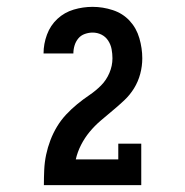

<svg xmlns="http://www.w3.org/2000/svg" viewBox="-20 -863 540 560"><path d="M108 -323V-324Q108 -346 109 -368Q110 -390 114.5 -411.5Q119 -433 127 -454Q135 -475 146.5 -494Q158 -513 173 -529Q188 -545 205 -559Q222 -573 240.5 -585.5Q259 -598 274.5 -613.5Q290 -629 299 -650Q308 -671 308 -693Q308 -706 305.5 -719.5Q303 -733 295.5 -744.5Q288 -756 276 -762Q264 -768 250 -768Q239 -768 227.5 -764Q216 -760 208.5 -751Q201 -742 197.5 -730.5Q194 -719 194 -707H107Q107 -735 117 -762Q127 -789 147.5 -808Q168 -827 195 -835Q222 -843 250 -843Q280 -843 309 -833.5Q338 -824 358 -802.5Q378 -781 386.5 -751.5Q395 -722 395 -693Q395 -670 389 -647.5Q383 -625 371 -605.5Q359 -586 342.5 -570.5Q326 -555 308.5 -540.5Q291 -526 273.5 -511Q256 -496 241.5 -478.5Q227 -461 216.5 -440.5Q206 -420 201 -398H325V-444H392V-323Z"/></svg>

Font: Iosevka Curly Slab
Style: Bold
Weight: 700
Monospace: yes
Designer: Belleve Invis
Foundry: Belleve Invis
Version: Version 22.1.2; ttfautohint (v1.8.4)